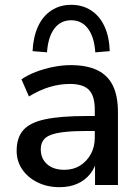

<svg xmlns="http://www.w3.org/2000/svg" viewBox="-20 -767 577 796"><path d="M227 9Q176 9 135.5 -11Q95 -31 72 -65Q49 -99 49 -142Q49 -196 76.5 -227.5Q104 -259 167.5 -272.5Q231 -286 339 -286H386V-224H340Q286 -224 249 -220Q212 -216 190 -207.5Q168 -199 158.5 -184Q149 -169 149 -148Q149 -110 175 -86.5Q201 -63 247 -63Q284 -63 312 -80.5Q340 -98 356.5 -128Q373 -158 373 -197V-312Q373 -369 349 -394Q325 -419 270 -419Q228 -419 186 -406.5Q144 -394 100 -367L69 -438Q95 -456 129 -469Q163 -482 200.5 -489.5Q238 -497 273 -497Q340 -497 383.5 -476Q427 -455 448 -412Q469 -369 469 -301V0H374V-109H383Q375 -72 353.5 -45.5Q332 -19 300 -5Q268 9 227 9ZM175 -550 115 -555Q118 -615 138 -658Q158 -701 193.5 -724Q229 -747 275 -747Q322 -747 357.5 -724Q393 -701 413 -658Q433 -615 435 -555L375 -550Q371 -613 345 -648Q319 -683 275 -683Q231 -683 205 -648Q179 -613 175 -550Z"/></svg>

Font: Nunito Sans 12pt ExtraLight SemiBold
Style: Regular
Weight: 600
Version: Version 3.101;gftools[0.9.27]